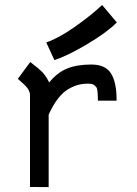

<svg xmlns="http://www.w3.org/2000/svg" viewBox="-20 -764 558 784"><path d="M168.9 -590.8Q217.3 -606.9 283.2 -652.8Q349.1 -698.7 397 -743.7L457 -672.4Q417.5 -632.3 336.9 -584.2Q256.3 -536.1 202.1 -518.6ZM180.7 -427.2Q213.9 -467.8 253.9 -484.1Q293.9 -500.5 352.5 -500.5Q410.6 -500.5 433.3 -464.1Q456.1 -427.7 456.1 -356V-353H379.9Q379.9 -357.9 379.4 -368.9Q378.9 -379.9 378.7 -384.3Q378.4 -388.7 377.2 -396.7Q376 -404.8 373.3 -408Q370.6 -411.1 366.2 -415.3Q361.8 -419.4 355 -420.9Q348.1 -422.4 338.9 -422.4Q317.9 -422.4 299.3 -417.5Q280.8 -412.6 259 -400.1Q237.3 -387.7 216.8 -361.3Q196.3 -335 178.7 -295.9V0L102.5 -0.5V-373Q102.5 -377.4 102.1 -381.6Q101.6 -385.7 99.6 -389.9Q97.7 -394 96.4 -397.2Q95.2 -400.4 91.6 -404.5Q87.9 -408.7 86.2 -411.1Q84.5 -413.6 79.1 -418.5Q73.7 -423.3 71.3 -425.5Q68.8 -427.7 62.3 -433.6Q55.7 -439.5 52.7 -441.9L103.5 -510.7Q106.9 -507.8 117.9 -499.3Q128.9 -490.7 133.3 -487.3Q137.7 -483.9 146.2 -475.8Q154.8 -467.8 159.7 -461.7Q164.6 -455.6 170.4 -446.3Q176.3 -437 180.7 -427.2Z"/></svg>

Font: Fantasque Sans Mono
Style: Regular
Weight: 400
Monospace: yes
Designer: Jany Belluz
Version: Version 1.8.0 ; ttfautohint (v1.8.2)